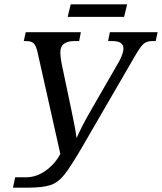

<svg xmlns="http://www.w3.org/2000/svg" viewBox="-20 -863 749 888"><path d="M50 -43H100Q148 -43 191 -73.5Q234 -104 259 -151L154 -620Q147 -651 136.5 -662Q126 -673 101 -673H90L99 -714H354L346 -673H322Q293 -673 276 -660.5Q259 -648 259 -621Q259 -599 265 -569L310 -355Q331 -257 334 -224Q358 -279 399 -350L532 -581Q551 -618 551 -638Q551 -673 501 -673H480L488 -714H709L700 -673H683Q657 -673 642 -658.5Q627 -644 599 -595L360 -183Q307 -92 278 -55.5Q249 -19 213.5 -7Q178 5 106 5H40ZM307 -843H568L554 -785H293Z"/></svg>

Font: Noto Serif Narrow
Style: Italic
Weight: 400
Width: 4
Italic angle: -12°
Designer: Monotype Design Team
Foundry: Monotype Imaging Inc.
Version: Version 1.001